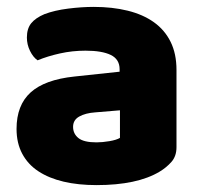

<svg xmlns="http://www.w3.org/2000/svg" viewBox="-20 -521 584 557"><path d="M260 -108Q277 -108 297.5 -111.5Q318 -115 328 -121V-201L256 -195Q228 -193 210 -183Q192 -173 192 -153Q192 -133 207.5 -120.5Q223 -108 260 -108ZM252 -501Q306 -501 350.5 -490Q395 -479 426.5 -456.5Q458 -434 475 -399.5Q492 -365 492 -318V-94Q492 -68 477.5 -51.5Q463 -35 443 -23Q378 16 260 16Q207 16 164.5 6Q122 -4 91.5 -24Q61 -44 44.5 -75Q28 -106 28 -147Q28 -216 69 -253Q110 -290 196 -299L327 -313V-320Q327 -349 301.5 -361.5Q276 -374 228 -374Q190 -374 154 -366Q118 -358 89 -346Q76 -355 67 -373.5Q58 -392 58 -412Q58 -438 70.5 -453.5Q83 -469 109 -480Q138 -491 177.5 -496Q217 -501 252 -501Z"/></svg>

Font: Baloo Tamma
Style: Regular
Weight: 400
Designer: Divya Kowshik and Ek Type
Foundry: Ek Type
Version: Version 1.443;PS 1.000;hotconv 16.6.51;makeotf.lib2.5.65220;